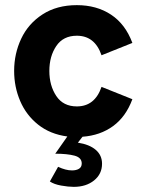

<svg xmlns="http://www.w3.org/2000/svg" viewBox="-20 -523 564 747"><path d="M174 183 206 126Q236 140 260 140Q277 140 287.5 133.5Q298 127 298 113Q298 90 269.5 82.5Q241 75 195 75L242 8Q175 -1 128.5 -38Q82 -75 58.5 -130Q35 -185 35 -247Q35 -314 62.5 -372.5Q90 -431 145.5 -467Q201 -503 279 -503Q356 -503 412 -466Q468 -429 495 -356L375 -308Q349 -384 279 -384Q226 -384 199 -344Q172 -304 172 -247Q172 -190 199 -149.5Q226 -109 279 -109Q349 -109 375 -185L495 -137Q470 -69 420 -32.5Q370 4 301 9L283 32Q328 39 352.5 60Q377 81 377 114Q377 154 346 179Q315 204 267 204Q246 204 218 199Q190 194 174 183Z"/></svg>

Font: Hanken Grotesk ExtraBold
Style: Regular
Weight: 800
Designer: Alfredo Marco Pradil
Foundry: Hanken Design Co.
Version: Version 3.014